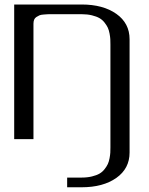

<svg xmlns="http://www.w3.org/2000/svg" viewBox="-20 -603 644 832"><path d="M41.5 -583.5H333.5Q426.8 -583.5 484.1 -543Q541.5 -502.4 541.5 -433.1V58.1Q541.5 127.4 484.1 168Q426.8 208.5 333.5 208.5H271V166.5H333.5Q358.4 166.5 378.4 161.6Q398.4 156.7 411.1 149.4Q423.8 142.1 433.1 130.1Q442.4 118.2 447.3 107.7Q452.1 97.2 454.8 82.5Q457.5 67.9 458 58.3Q458.5 48.8 458.5 35.6V-410.6Q458.5 -423.8 458 -433.3Q457.5 -442.9 454.8 -457.5Q452.1 -472.2 447.3 -482.7Q442.4 -493.2 433.1 -505.1Q423.8 -517.1 411.1 -524.4Q398.4 -531.7 378.4 -536.6Q358.4 -541.5 333.5 -541.5H208.5Q194.3 -541.5 187.3 -541.3Q180.2 -541 168.5 -540Q156.7 -539.1 150.6 -536.4Q144.5 -533.7 137.7 -529.3Q130.9 -524.9 127.9 -517.6Q125 -510.3 125 -500V0H41.5Z"/></svg>

Font: Gputeks
Style: Regular
Weight: 500
Version: Version 0.9